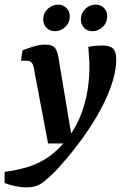

<svg xmlns="http://www.w3.org/2000/svg" viewBox="-78 -621 541 831"><path d="M38 190Q14 190 -12.5 184.5Q-39 179 -58 171V123Q-5 116 43 101.5Q91 87 134.5 56.5Q178 26 218 -27Q256 -77 277 -137Q298 -197 305 -259.5Q312 -322 307 -379L304 -418Q322 -422 338 -423Q354 -424 366 -424Q398 -424 411.5 -410.5Q425 -397 425 -365Q426 -324 410 -270.5Q394 -217 362 -155.5Q330 -94 283 -28Q260 4 233.5 37Q207 70 182 98Q157 126 136 144Q108 171 87 180.5Q66 190 38 190ZM130 0 68 -328Q65 -344 58 -351Q51 -358 36 -358H13L19 -403Q50 -415 73 -421.5Q96 -428 117 -428Q152 -428 162.5 -410Q173 -392 176 -366L237 0ZM322 -486Q300 -486 286 -500.5Q272 -515 272 -537Q272 -564 291 -582.5Q310 -601 336 -601Q358 -601 372 -586.5Q386 -572 386 -551Q386 -523 366.5 -504.5Q347 -486 322 -486ZM159 -486Q138 -486 123.5 -500.5Q109 -515 109 -537Q109 -564 128.5 -582.5Q148 -601 174 -601Q195 -601 209.5 -586.5Q224 -572 224 -551Q224 -523 204.5 -504.5Q185 -486 159 -486Z"/></svg>

Font: Yrsa SemiBold
Style: Italic
Weight: 600
Italic angle: -7.10001°
Version: Version 2.004